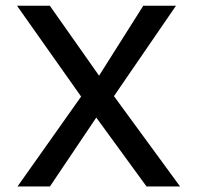

<svg xmlns="http://www.w3.org/2000/svg" viewBox="-20 -670 711 690"><path d="M43 0 271.5 -323 41 -649.5H159L336 -398L495 -649.5H612.5L389.5 -324.5L627 0H506.5L326 -247.5L159.5 0Z"/></svg>

Font: Betinya Sans Medium
Style: Regular
Weight: 500
Designer: Jonathan Pinhorn
Version: Version 2.001;December 9, 2019;FontCreator 12.0.0.2547 64-bi